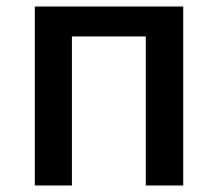

<svg xmlns="http://www.w3.org/2000/svg" viewBox="-20 -570 669 590"><path d="M87 0H201V-458H428V0H543V-550H87Z"/></svg>

Font: Noto Sans CJK KR Medium
Style: Regular
Weight: 500
Designer: Ryoko NISHIZUKA (kana & ideographs); Paul D. Hunt (Latin, Greek & Cyrillic); Wenlong ZHANG (bopomofo); Sandoll Communica
Foundry: Adobe Systems Incorporated
Version: Version 1.004;PS 1.004;hotconv 1.0.82;makeotf.lib2.5.63406